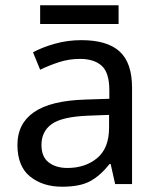

<svg xmlns="http://www.w3.org/2000/svg" viewBox="-20 -697 601 727"><path d="M288 -545Q386 -545 433 -502Q480 -459 480 -365V0H416L399 -76H395Q360 -32 321.5 -11Q283 10 215 10Q142 10 94 -28.5Q46 -67 46 -149Q46 -229 109 -272.5Q172 -316 303 -320L394 -323V-355Q394 -422 365 -448Q336 -474 283 -474Q241 -474 203 -461.5Q165 -449 132 -433L105 -499Q140 -518 188 -531.5Q236 -545 288 -545ZM314 -259Q214 -255 175.5 -227Q137 -199 137 -148Q137 -103 164.5 -82Q192 -61 235 -61Q303 -61 348 -98.5Q393 -136 393 -214V-262ZM429 -677V-606H132V-677Z"/></svg>

Font: Noto Sans Bengali UI
Style: Regular
Weight: 400
Designer: Jelle Bosma - Monotype Design Team
Foundry: Monotype Imaging Inc.
Version: Version 2.003; ttfautohint (v1.8.4.7-5d5b)